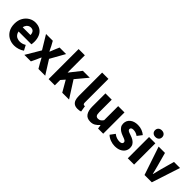

<svg xmlns="http://www.w3.org/2000/svg" viewBox="248 -1938 3165 3165"><g transform="rotate(45 1830.5 -355.5)"><path d="M287 12Q216 12 159 -19Q102 -50 69 -108Q36 -166 36 -248Q36 -328 69.5 -386.5Q103 -445 156.5 -476.5Q210 -508 270 -508Q340 -508 387.5 -477Q435 -446 458 -392Q481 -338 481 -270Q481 -251 479 -232.5Q477 -214 475 -205H151L149 -302H356Q356 -344 336.5 -370Q317 -396 273 -396Q249 -396 225 -382Q201 -368 185.5 -336Q170 -304 172 -248Q173 -191 193 -158.5Q213 -126 243.5 -113Q274 -100 307 -100Q336 -100 362.5 -108Q389 -116 416 -132L463 -44Q425 -17 378 -2.5Q331 12 287 12Z M516 0 669 -258 525 -496H683L727 -416Q737 -395 747.5 -373.5Q758 -352 769 -331H773Q781 -352 790 -373.5Q799 -395 807 -416L841 -496H993L850 -241L1002 0H844L796 -82Q784 -103 772.5 -125Q761 -147 749 -168H745Q736 -147 726 -125.5Q716 -104 707 -82L668 0Z M1081 0V-700H1226V-301H1230L1384 -496H1545L1373 -290L1558 0H1399L1287 -194L1226 -124V0Z M1764 11Q1714 11 1684.5 -9.5Q1655 -30 1642 -67.5Q1629 -105 1629 -155V-700H1776V-149Q1776 -126 1784.5 -116.5Q1793 -107 1803 -107Q1807 -107 1810.5 -107.5Q1814 -108 1820 -109L1838 -1Q1826 4 1807.5 7.5Q1789 11 1764 11Z M2064 12Q1983 12 1946.5 -41.5Q1910 -95 1910 -188V-496H2057V-207Q2057 -153 2072 -133Q2087 -113 2118 -113Q2146 -113 2166 -125.5Q2186 -138 2207 -168V-496H2354V0H2234L2223 -69H2220Q2188 -32 2151.5 -10Q2115 12 2064 12Z M2630 12Q2581 12 2529 -7Q2477 -26 2440 -62L2502 -145Q2536 -118 2569.5 -107.5Q2603 -97 2634 -97Q2667 -97 2682 -108.5Q2697 -120 2697 -140Q2697 -156 2683.5 -167Q2670 -178 2648.5 -186.5Q2627 -195 2600 -205Q2564 -218 2534 -238Q2504 -258 2486 -286Q2468 -314 2468 -353Q2468 -423 2520 -465.5Q2572 -508 2657 -508Q2711 -508 2755.5 -490.5Q2800 -473 2832 -445L2769 -363Q2742 -382 2715 -390.5Q2688 -399 2661 -399Q2633 -399 2619 -388.5Q2605 -378 2605 -360Q2605 -346 2614.5 -336Q2624 -326 2645 -317.5Q2666 -309 2697 -299Q2735 -287 2766.5 -267Q2798 -247 2816 -218Q2834 -189 2834 -148Q2834 -103 2810.5 -67Q2787 -31 2742 -9.5Q2697 12 2630 12Z M2927 0V-496H3074V0ZM3000 -569Q2963 -569 2940 -590Q2917 -611 2917 -646Q2917 -681 2940 -702Q2963 -723 3000 -723Q3037 -723 3060 -702Q3083 -681 3083 -646Q3083 -611 3060 -590Q3037 -569 3000 -569Z M3317 0 3150 -496H3298L3362 -262Q3372 -225 3381.5 -187Q3391 -149 3401 -110H3405Q3414 -149 3424 -187Q3434 -225 3443 -262L3508 -496H3649L3487 0Z"/></g></svg>

Font: Mada
Style: Bold
Weight: 700
Designer: Khaled Hosny
Version: Version 1.5